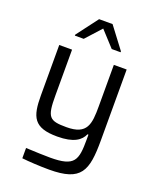

<svg xmlns="http://www.w3.org/2000/svg" viewBox="-168 -835 936 1140"><g transform="rotate(20 299.5 -264.5)"><path d="M155 -600V-594H211L299 -691L388 -594H444V-600L342 -735H257ZM283 206C486 206 513 132 513 -63V-510H432V-248C432 -136 425 -66 294 -66C184 -66 168 -82 168 -221V-510H87V-192C87 -56 111 5 261 5C366 5 408 -28 426 -69H432V-39C432 93 420 137 265 137C227 137 177 135 111 132V197C154 202 225 206 283 206Z"/></g></svg>

Font: Saira UNSAM
Style: Regular
Weight: 400
Designer: Hector Gatti with collaboration of the Omnibus-Type team
Foundry: Omnibus-Type
Version: Version 0.072;PS 000.072;hotconv 1.0.88;makeotf.lib2.5.64775